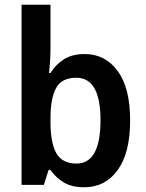

<svg xmlns="http://www.w3.org/2000/svg" viewBox="-20 -780 614 810"><path d="M193 -573Q193 -547 191 -520.5Q189 -494 187 -472H193Q215 -508 250 -530Q285 -552 337 -552Q424 -552 476.5 -480.5Q529 -409 529 -272Q529 -135 476.5 -62.5Q424 10 335 10Q283 10 249.5 -10Q216 -30 193 -63H185L165 0H71V-760H193ZM302 -452Q240 -452 216.5 -408.5Q193 -365 193 -282V-265Q193 -178 217.5 -134Q242 -90 303 -90Q404 -90 404 -273Q404 -452 302 -452Z"/></svg>

Font: Noto Sans Khmer SemiCondensed SemiBold
Style: Regular
Weight: 600
Width: 4
Designer: Danh Hong and the Monotype Design Team
Foundry: Monotype Imaging Inc.
Version: Version 2.004; ttfautohint (v1.8.4.7-5d5b)